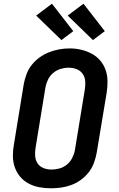

<svg xmlns="http://www.w3.org/2000/svg" viewBox="-20 -1007 640 1035"><path d="M255 8Q224 8 193 2.5Q162 -3 135.5 -17Q109 -31 89.5 -53.5Q70 -76 60 -104.5Q50 -133 49.5 -164.5Q49 -196 55 -228L108 -553Q113 -580 123 -607Q133 -634 151 -657Q169 -680 193.5 -697.5Q218 -715 245 -725.5Q272 -736 299.5 -741Q327 -746 355 -746Q387 -746 417 -739Q447 -732 473.5 -718Q500 -704 519.5 -681.5Q539 -659 549 -630.5Q559 -602 559.5 -570.5Q560 -539 555 -507L501 -182Q496 -155 486 -128Q476 -101 458 -78Q440 -55 416 -37.5Q392 -20 365 -10Q338 0 310 4Q282 8 255 8ZM257 -93Q279 -93 301 -99Q323 -105 341 -120Q359 -135 369.5 -156Q380 -177 384 -199L437 -523Q441 -546 439.5 -568.5Q438 -591 426 -608.5Q414 -626 393.5 -634Q373 -642 350 -642Q328 -642 306.5 -635.5Q285 -629 267 -614Q249 -599 239 -578.5Q229 -558 225 -536L172 -212Q168 -189 169.5 -166.5Q171 -144 182.5 -126.5Q194 -109 214.5 -101Q235 -93 257 -93ZM481 -791 345 -923 430 -987 545 -839ZM311 -791 175 -923 260 -987 375 -839Z"/></svg>

Font: Zed Sans Extended
Style: Bold Italic
Weight: 700
Width: 7
Italic angle: -9°
Designer: Belleve Invis
Foundry: Belleve Invis
Version: Version 1.0.0; ttfautohint (v1.8.4)